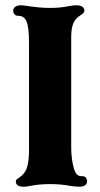

<svg xmlns="http://www.w3.org/2000/svg" viewBox="-20 -698 380 728"><path d="M40 -10Q40 -15 43.5 -18Q47 -21 52 -24Q56 -27 61 -31Q66 -35 70 -40Q81 -53 85.5 -75Q90 -97 90 -130V-538Q90 -596 80 -618Q71 -638 50.3 -638H48.3Q40 -638 35 -644Q30 -650 30 -658Q30 -666 37.5 -672Q45 -678 60 -678Q69 -678 93 -674Q107 -672 126.5 -670Q146 -668 169 -668Q209 -668 237 -674Q257 -678 270 -678Q284 -678 292 -672.5Q300 -667 300 -658Q300 -653 296.5 -649Q293 -645 288 -642Q278 -636 270 -628Q250 -608 250 -558V-140Q250 -95 260 -60Q265 -43.5 271.5 -36.8Q278 -30 290 -30H292Q301 -30 305.5 -24.5Q310 -19 310 -10Q310 -1 302.5 4.5Q295 10 280 10Q271 10 263.5 9Q256 8 248 7Q211 0 169.3 0Q129 0 94 7Q81 10 70 10Q40 10 40 -10Z"/></svg>

Font: Raigarh
Style: Regular
Weight: 400
Designer: jaikishan Patel
Foundry: MagicType
Version: Version 1.000;FEAKit 1.0